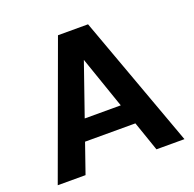

<svg xmlns="http://www.w3.org/2000/svg" viewBox="-124 -827 964 954"><g transform="rotate(-20 358.0 -350.0)"><path d="M23 0 279 -700H438L693 0H545L358 -541L170 0ZM136 -157 173 -266H533L569 -157Z"/></g></svg>

Font: DM Sans 10pt ExtraBold
Style: Regular
Weight: 800
Version: Version 4.004;gftools[0.9.30]